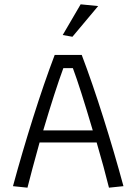

<svg xmlns="http://www.w3.org/2000/svg" viewBox="-20 -868 631 888"><path d="M270 -706 353 -848 434 -840 315 -698ZM40 -7Q82 -162 133 -323.5Q184 -485 233 -614H358Q407 -485 458 -323.5Q509 -162 551 -7L484 0Q461 -93 427 -209H163Q125 -72 107 0ZM409 -265Q350 -465 317 -553H273Q235 -450 180 -265Z"/></svg>

Font: Athiti
Style: Regular
Weight: 400
Designer: CadsonDemak Team
Foundry: CadsonDemak
Version: Version 1.032